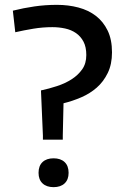

<svg xmlns="http://www.w3.org/2000/svg" viewBox="-20 -769 518 792"><path d="M157 -210 149 -396Q182 -403 215.5 -414Q249 -425 275.5 -442Q302 -459 319 -483Q336 -507 336 -542Q336 -575 324.5 -597Q313 -619 293.5 -632.5Q274 -646 248.5 -651.5Q223 -657 196 -657Q156 -657 117 -650.5Q78 -644 43 -636L33 -725Q77 -736 122 -742.5Q167 -749 215 -749Q262 -749 303.5 -738Q345 -727 375.5 -703.5Q406 -680 424 -643Q442 -606 442 -553Q442 -504 424.5 -468Q407 -432 379 -407.5Q351 -383 315 -367.5Q279 -352 242 -343L239 -210V-193H157ZM201 3Q172 3 155.5 -12.5Q139 -28 139 -56Q139 -85 155.5 -100.5Q172 -116 201 -116Q230 -116 246.5 -100.5Q263 -85 263 -56Q263 -28 246.5 -12.5Q230 3 201 3Z"/></svg>

Font: Encode Sans Wide
Style: Medium
Weight: 500
Designer: Pablo Impallari, Andres Torresi
Foundry: Pablo Impallari, Andres Torresi
Version: Version 1.000; ttfautohint (v1.00) -l 8 -r 50 -G 200 -x 14 -